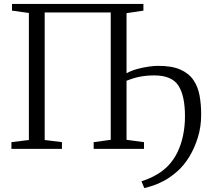

<svg xmlns="http://www.w3.org/2000/svg" viewBox="-20 -763 1083 984"><path d="M41.5 -743H715V-708.5L628.5 -695.5V-46.5L718 -34.5V0H460V-34.5L547.5 -46.5V-699H209V-45.5L297.5 -34.5V0H38.5V-34.5L128 -45.5V-696.5L41.5 -708.5ZM719.5 201 705 166Q720 161.5 742.5 152.2Q765 143 791.2 127Q817.5 111 842 86Q869.5 57.5 888.8 18.5Q908 -20.5 918 -67.8Q928 -115 928 -167Q928 -272.5 894.2 -324.5Q860.5 -376.5 770.5 -376.5Q732 -376.5 698.5 -370.2Q665 -364 628.5 -349L623.5 -369L628.5 -387.5Q651.5 -400.5 681 -408.8Q710.5 -417 739.2 -421.2Q768 -425.5 788.5 -425.5Q859.5 -426 903.5 -406.8Q947.5 -387.5 971 -353.2Q994.5 -319 1002.8 -273.5Q1011 -228 1011 -175Q1011 -113.5 994 -58.5Q977 -3.5 949.8 40.8Q922.5 85 890.5 113.5Q855 144.5 823.5 161.8Q792 179 766 187.5Q740 196 719.5 201Z"/></svg>

Font: Merriweather 60pt Light
Style: Regular
Weight: 300
Version: Version 2.100